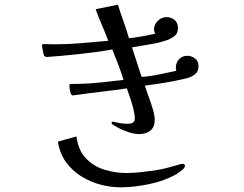

<svg xmlns="http://www.w3.org/2000/svg" viewBox="-20 -753 1040 819"><path d="M769 -47Q769 -37 755.5 -26.5Q742 -16 734 -11Q684 18 618 32Q552 46 494 46Q452 46 408.5 34.5Q365 23 326.5 -1Q288 -25 261.5 -61.5Q235 -98 227 -149L306 -171Q314 -111 347 -77Q380 -43 426 -29Q472 -15 518 -15Q547 -15 579.5 -18.5Q612 -22 640 -26Q666 -30 689.5 -36Q713 -42 737 -49Q742 -51 748 -52.5Q754 -54 759 -54Q762 -54 765.5 -52.5Q769 -51 769 -47ZM827 -471Q827 -448 811.5 -436Q796 -424 776 -419Q735 -409 688 -401Q641 -393 598 -388Q604 -368 614 -341Q624 -314 632 -287Q640 -260 640 -241Q640 -211 621.5 -196Q603 -181 574 -181Q554 -181 529 -189Q504 -197 486 -207Q482 -209 469 -216.5Q456 -224 456 -228Q456 -234 462 -234Q466 -234 470 -232Q484 -229 497.5 -227Q511 -225 525 -225Q537 -225 546 -229.5Q555 -234 555 -248Q555 -264 549 -288Q543 -312 535 -336Q527 -360 521 -376Q468 -368 410.5 -361.5Q353 -355 299 -347Q297 -347 294.5 -346.5Q292 -346 290 -346Q285 -346 281.5 -355Q278 -364 277 -374.5Q276 -385 276 -389Q276 -395 283.5 -395Q291 -395 295 -395Q348 -395 401.5 -400.5Q455 -406 507 -412Q497 -445 484.5 -477.5Q472 -510 459 -542Q391 -530 315 -522Q239 -514 181 -510Q173 -510 168 -515Q167 -517 165 -526.5Q163 -536 161 -546Q159 -556 159 -558Q159 -565 167 -565Q178 -565 189.5 -564.5Q201 -564 212 -564Q270 -564 327.5 -569Q385 -574 442 -579Q429 -613 414.5 -646.5Q400 -680 388 -714L483 -733Q494 -697 507 -661.5Q520 -626 530 -590Q559 -593 586.5 -598Q614 -603 642 -609Q637 -619 637 -627Q637 -648 653 -664Q669 -680 690 -680Q710 -680 724.5 -668Q739 -656 739 -634Q739 -612 727 -601.5Q715 -591 696 -583Q659 -570 620 -564Q581 -558 543 -551L584 -425Q619 -427 658.5 -435.5Q698 -444 732 -451Q730 -455 730 -464Q730 -485 743.5 -500Q757 -515 779 -515Q798 -515 812.5 -503Q827 -491 827 -471Z"/></svg>

Font: Kaisei Opti
Style: Regular
Weight: 400
Designer: Font-Kai, 金井和夫
Foundry: KAZUO KANAI
Version: Version 5.003